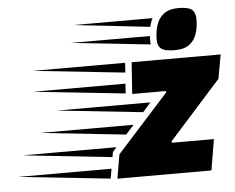

<svg xmlns="http://www.w3.org/2000/svg" viewBox="-357 -822 1085 885"><g transform="rotate(-5 185.5 -379.5)"><path d="M151 0 170 -111 410 -377 408 -383H253L263 -529H675L655 -418L414 -149L416 -143H610L586 0ZM230 -484 -194 -529H233ZM223 -388 -201 -433H226ZM296 -295 -99 -337H333ZM209 -199 -185 -241H247ZM137 -101 -273 -145H159L141 -124ZM120 -3 -304 -48H128ZM387 -622Q387 -659 397 -690Q407 -721 431.5 -740Q456 -759 500 -759Q544 -759 561 -745.5Q578 -732 578 -700Q578 -663 568 -633Q558 -603 534 -585Q510 -567 466 -567Q423 -567 405 -579.5Q387 -592 387 -622ZM363 -684 12 -723H377Q374 -719 369.5 -707Q365 -695 363 -684ZM358 -603 -8 -642H358Q357 -638 357 -634Q357 -630 357 -626Q357 -620 357 -614.5Q357 -609 358 -603Z"/></g></svg>

Font: Faster One
Style: Regular
Weight: 400
Designer: Eduardo Rodriguez Tunni
Foundry: Eduardo Rodriguez Tunni
Version: Version 1.003; ttfautohint (v1.8.4.7-5d5b);gftools[0.9.23]